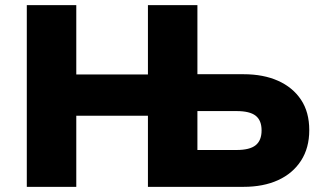

<svg xmlns="http://www.w3.org/2000/svg" viewBox="-20 -725 1263 745"><path d="M84 0V-705H276V-436H554V-705H746V-437H925Q1002 -437 1059 -411.5Q1116 -386 1148 -338Q1180 -290 1180 -220Q1180 -151 1148 -101.5Q1116 -52 1059 -26Q1002 0 925 0H554V-276H276V0ZM746 -143H898Q949 -143 972 -161.5Q995 -180 995 -219Q995 -258 972 -276Q949 -294 898 -294H746Z"/></svg>

Font: Nunito Sans 7pt Black
Style: Regular
Weight: 900
Designer: Vernon Adams
Foundry: Vernon Adams
Version: Version 3.101;gftools[0.9.27]